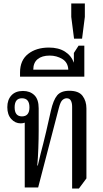

<svg xmlns="http://www.w3.org/2000/svg" viewBox="-20 -1076 593 1102"><path d="M394 6V-463Q394 -486 386.5 -499Q379 -512 363 -512Q350 -512 338.5 -502Q327 -492 318 -457L199 0H122V-372Q112 -368 99 -368Q67 -368 44.5 -393Q22 -418 22 -461Q22 -503 45.5 -528.5Q69 -554 112 -554Q152 -554 177 -530Q202 -506 202 -454V-325Q202 -282 200 -225.5Q198 -169 194 -126H197Q206 -166 213.5 -195Q221 -224 228.5 -253Q236 -282 245 -321L272 -440Q286 -502 308 -528.5Q330 -555 378 -555Q432 -555 454 -525.5Q476 -496 476 -454V-52L433 6ZM106 -408Q149 -408 149 -460Q149 -512 106 -512Q64 -512 64 -460Q64 -408 106 -408Z M95 -636V-660Q95 -730 141.5 -766.5Q188 -803 261 -803Q316 -803 352.5 -780Q389 -757 404 -716V-772L431 -814H464V-636ZM171 -676H372Q370 -718 337.5 -737.5Q305 -757 265 -757Q221 -757 196 -736.5Q171 -716 171 -676Z M405 -854 389 -979V-1056H467V-979L451 -854Z"/></svg>

Font: Noto Serif Thai Condensed
Style: Regular
Weight: 400
Width: 3
Designer: Monotype Design Team
Foundry: Monotype Imaging Inc.
Version: Version 2.002; ttfautohint (v1.8.4.7-5d5b)